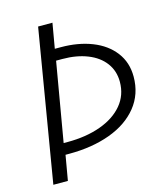

<svg xmlns="http://www.w3.org/2000/svg" viewBox="-114 -833 809 944"><g transform="rotate(-15 290.0 -361.5)"><path d="M169 -747H242L220 -620H250Q339 -620 409 -592.5Q479 -565 519 -512.5Q559 -460 559 -388Q559 -299 507 -234.5Q455 -170 363.5 -136.5Q272 -103 155 -103H136L114 24H40ZM487 -381Q487 -436 456.5 -477Q426 -518 370.5 -540Q315 -562 243 -562H211L142 -161H162Q257 -161 330.5 -187.5Q404 -214 445.5 -263.5Q487 -313 487 -381Z"/></g></svg>

Font: Nebula Sans Book
Style: Regular
Weight: 400
Italic angle: -9°
Designer: Paul D. Hunt for Adobe (as Source Sans)
Foundry: Nebula Entertainment & Broadcasting LLC
Version: Version 1.010